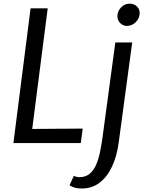

<svg xmlns="http://www.w3.org/2000/svg" viewBox="-20 -793 808 1064"><path d="M427.6 0H54.3L149.5 -747H244.4L158.5 -78.5L438.2 -80.4ZM432.9 251.6Q411.7 251.6 394.3 246.9Q376.9 242.2 365.2 233.3L389.5 181Q394.1 184.2 403.3 186.6Q412.6 188.9 419.4 188.9Q453.1 188.9 475.3 171.3Q497.5 153.6 511.4 122.9Q525.2 92.2 533.6 52.4Q542.1 12.7 548.1 -31.6L619.1 -557.8H712.6L637.6 -1.7Q627.7 72.6 601 129.9Q574.3 187.1 532.1 219.3Q489.9 251.6 432.9 251.6ZM683.2 -649.4Q661.9 -649.4 646.3 -664.9Q630.6 -680.3 630.6 -702.9Q630.6 -730.5 650.7 -751.6Q670.7 -772.6 697.5 -772.6Q722.4 -772.6 738.2 -758Q754 -743.4 754 -720.8Q754 -692.2 732.8 -670.8Q711.6 -649.4 683.2 -649.4Z"/></svg>

Font: Merriweather Sans Variable Regular
Style: Italic
Weight: 300
Italic angle: -8°
Designer: Eben Sorkin
Foundry: Eben Sorkin
Version: Version 2.001